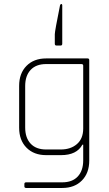

<svg xmlns="http://www.w3.org/2000/svg" viewBox="-20 -800 543 953"><path d="M283 -30H209Q148 -30 111.5 -67Q75 -104 75 -166V-374Q75 -436 111.5 -473Q148 -510 209 -510H415Q423 -510 423 -501V-3Q423 59 386.5 96Q350 133 289 133H110Q101 133 101 125V113Q101 105 110 105H289Q339 105 366 76Q393 47 393 -4V-82H389Q361 -30 283 -30ZM393 -162V-474Q393 -482 384 -482H209Q159 -482 132 -453Q105 -424 105 -373V-167Q105 -116 132 -87Q159 -58 209 -58H281Q331 -58 362 -85Q393 -112 393 -162ZM252 -583V-630Q252 -645 278 -774Q280 -780 284.5 -780Q289 -780 289 -774V-583Q289 -574 281 -574H260Q252 -574 252 -583Z"/></svg>

Font: Rajdhani Light
Style: Regular
Weight: 300
Designer: Satya Rajpurohit, Jyotish Sonowal
Foundry: Indian Type Foundry
Version: Version 1.201;PS 1.0;hotconv 1.0.78;makeotf.lib2.5.61930; tt